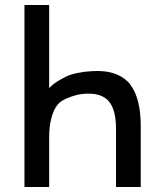

<svg xmlns="http://www.w3.org/2000/svg" viewBox="-20 -750 642 770"><path d="M78.1 -730H177.2V-396.5Q194.3 -415 218.8 -428.7L242.2 -441.4Q260.7 -451.2 290.3 -457.3Q319.8 -463.4 346.2 -464.4L369.6 -465.3Q411.1 -465.3 440.9 -454.3Q470.7 -443.4 490.7 -424.3Q495.1 -420.4 498.5 -416.3Q502 -412.1 502.9 -410.2Q544.4 -355.5 544.4 -244.1V0H445.3V-231.4Q445.3 -306.6 418.9 -340.6Q392.6 -374.5 335 -374.5Q310.5 -374.5 288.1 -369.1Q265.6 -363.8 244.1 -354Q232.9 -348.6 225.3 -343.5Q217.8 -338.4 210.9 -330.1Q194.8 -310.5 186 -276.6Q177.2 -242.7 177.2 -201.7V0H78.1Z"/></svg>

Font: Vazir Code Hack
Style: Code-Hack
Weight: 400
Foundry: DejaVu fonts team - Redesigned by Saber Rastikerdar
Version: Version 1.1.2